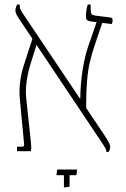

<svg xmlns="http://www.w3.org/2000/svg" viewBox="-20 -667 557 847"><path d="M55 0V-20H76Q83 -20 85 -23Q87 -26 86 -35L68 -225Q64 -260 68 -298.5Q72 -337 85 -379L123 -496L62 -587Q48 -608 48 -621Q48 -627 50 -633.5Q52 -640 55 -647H67V-641Q67 -631 70.5 -625Q74 -619 77 -613L334 -230Q335 -299 344.5 -358.5Q354 -418 368 -459L406 -569L378 -573Q367 -575 363 -579.5Q359 -584 359 -596Q359 -608 361 -620.5Q363 -633 367 -647H380V-629Q380 -610 384 -605Q388 -600 401 -598L466 -590Q477 -589 477 -578Q477 -570 473 -561L431 -566L395 -459Q384 -426 376 -391.5Q368 -357 364 -309.5Q360 -262 360 -191L443 -67Q452 -53 459 -40.5Q466 -28 466 -17Q466 -8 459 3H449Q449 -6 445.5 -12.5Q442 -19 436 -28L141 -469L113 -379Q102 -342 97 -304Q92 -266 96 -230L116 -43Q118 -21 118 -14.5Q118 -8 116 0ZM262 160V106H229L232 81H320L317 106H287V157Z"/></svg>

Font: Noto Serif Hebrew SemiCondensed Thin
Style: Regular
Weight: 100
Width: 4
Designer: Monotype Design Team
Foundry: Monotype Imaging Inc.
Version: Version 2.004; ttfautohint (v1.8.4.7-5d5b)